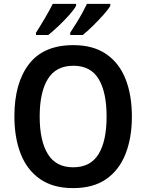

<svg xmlns="http://www.w3.org/2000/svg" viewBox="-20 -957 752 987"><path d="M658 -358Q658 -248 625 -165Q592 -82 525.5 -36Q459 10 356 10Q253 10 186 -36.5Q119 -83 86.5 -166Q54 -249 54 -359Q54 -530 129 -627.5Q204 -725 357 -725Q459 -725 526 -679Q593 -633 625.5 -550.5Q658 -468 658 -358ZM184 -358Q184 -233 226 -165Q268 -97 356 -97Q445 -97 486.5 -164.5Q528 -232 528 -358Q528 -483 487 -551Q446 -619 357 -619Q268 -619 226 -551Q184 -483 184 -358ZM547 -927Q537 -909 511.5 -880.5Q486 -852 457 -823.5Q428 -795 405 -777H341V-789Q356 -812 372.5 -838.5Q389 -865 403.5 -891.5Q418 -918 427 -937H547ZM371 -927Q361 -908 336 -880Q311 -852 281.5 -824Q252 -796 228 -777H165V-789Q187 -823 212 -865.5Q237 -908 251 -937H371Z"/></svg>

Font: Noto Sans Devanagari SemiCondensed SemiBold
Style: Regular
Weight: 600
Width: 4
Designer: Jelle Bosma - Monotype Design Team
Foundry: Monotype Imaging Inc.
Version: Version 2.004; ttfautohint (v1.8.4.7-5d5b)